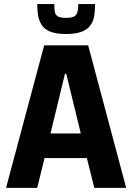

<svg xmlns="http://www.w3.org/2000/svg" viewBox="-20 -907 638 927"><path d="M9.2 0 193.2 -688H405.7L589.2 0H435.3L399.4 -143.8H195L159.7 0ZM223.8 -262.6H370.1L299.9 -550.7H293.6ZM299.3 -742.9Q253 -742.9 225 -753.4Q197 -763.9 183.2 -783.6Q169.4 -803.4 164.5 -829.4Q159.7 -855.4 159.7 -887.4H242.2Q242.2 -866 244.4 -851Q246.7 -836.1 258.7 -828.4Q270.7 -820.7 298.3 -820.7Q327.4 -820.7 339.2 -828.4Q351 -836.1 354.3 -850.8Q357.7 -865.6 357.7 -887.4H439.2Q439.2 -855.4 434.8 -829.4Q430.4 -803.4 415.8 -783.6Q401.2 -763.9 373.2 -753.4Q345.2 -742.9 299.3 -742.9Z"/></svg>

Font: Saira Thin SemiCondensed
Style: Regular
Weight: 100
Width: 4
Version: Version 1.101